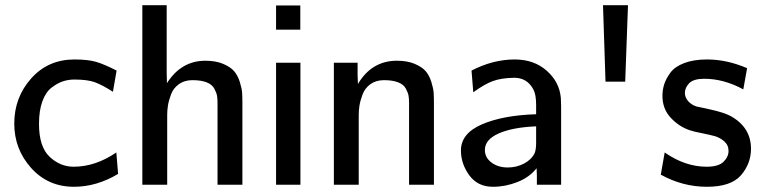

<svg xmlns="http://www.w3.org/2000/svg" viewBox="-20 -715 2950 743"><path d="M35.2 -236.8Q35.2 -337.9 100.6 -411.4Q166 -484.9 268.1 -484.9Q319.8 -484.9 351.3 -475.8Q382.8 -466.8 431.2 -441.9L417 -359.9Q375 -386.7 346.4 -397Q317.9 -407.2 268.1 -407.2Q244.1 -407.2 223.1 -400.1Q202.1 -393.1 179.7 -376Q157.2 -358.9 144 -323Q130.9 -287.1 130.9 -235.8Q130.9 -147 171.9 -108.4Q212.9 -69.8 265.1 -69.8Q349.1 -69.8 430.2 -125L437 -42Q354 7.8 266.1 7.8Q166 7.8 100.6 -64.9Q35.2 -137.7 35.2 -236.8Z M530.8 0V-694.8H625V-435.1L626 -393.1Q681.2 -480 774.9 -480Q814.9 -480 843.3 -468Q871.6 -456.1 885.7 -439.9Q899.9 -423.8 908 -397.9Q916 -372.1 917 -355.5Q918 -338.9 918 -314.9V0H821.8V-315.9Q821.8 -333 819.8 -344.5Q817.9 -356 809.3 -372.1Q800.8 -388.2 779.3 -396.5Q757.8 -404.8 724.6 -404.8Q693.8 -404.8 672.4 -389.4Q650.9 -374 641.8 -349.6Q632.8 -325.2 629.9 -306.6Q627 -288.1 627 -270V0Z M1048.3 0V-472.2H1142.6V0ZM1048.3 -600.1V-693.8H1142.1V-600.1Z M1272 0V-472.2H1363.8V-423.8L1365.2 -390.1Q1418.5 -480 1516.1 -480Q1556.2 -480 1584.5 -468Q1612.8 -456.1 1627 -439.9Q1641.1 -423.8 1649.2 -397.9Q1657.2 -372.1 1658.2 -355.5Q1659.2 -338.9 1659.2 -314.9V0H1563V-315.9Q1563 -333 1561 -344.5Q1559.1 -356 1550.5 -372.1Q1542 -388.2 1520.5 -396.5Q1499 -404.8 1465.8 -404.8Q1435.1 -404.8 1413.6 -389.4Q1392.1 -374 1383.1 -349.6Q1374 -325.2 1371.1 -306.6Q1368.2 -288.1 1368.2 -270V0Z M1763.7 -132.8Q1763.7 -198.7 1845.2 -233.9Q1926.8 -269 2054.7 -272.9V-308.1Q2054.7 -349.1 2044.4 -368.2Q2020.5 -414.1 1969.7 -414.1Q1918.9 -413.1 1886.7 -401.1Q1854.5 -389.2 1811.5 -357.9L1804.7 -441.9Q1887.7 -484.9 1971.7 -484.9Q2046.9 -484.9 2096.2 -440.9Q2145.5 -397 2150.4 -335L2151.4 -301.8V0H2057.6V-36.1L2056.6 -64Q2028.8 -28.8 1982.2 -10.5Q1935.5 7.8 1887.7 7.8Q1828.6 7.8 1796.1 -36.6Q1763.7 -81.1 1763.7 -132.8ZM1856.4 -134.8Q1856.4 -105 1882.1 -85.9Q1907.7 -66.9 1944.8 -66.9Q1979 -66.9 2007.8 -82Q2036.6 -97.2 2048.8 -122.1Q2054.7 -135.3 2054.7 -163.1V-226.1Q1962.9 -222.2 1909.7 -198.5Q1856.4 -174.8 1856.4 -134.8Z M2313.5 -694.8H2410.2L2399.4 -398.9H2323.2Z M2537.1 -39.1 2552.2 -125Q2631.3 -69.8 2714.4 -69.8Q2760.3 -69.8 2779.8 -88.9Q2799.3 -107.9 2799.3 -130.9Q2799.3 -153.8 2782.2 -168.5Q2765.1 -183.1 2745.1 -188.5Q2725.1 -193.8 2694.1 -200Q2663.1 -206.1 2649.4 -210.9Q2607.4 -225.1 2575.4 -259.5Q2543.5 -293.9 2543.5 -344.2Q2543.5 -367.2 2550.3 -388.7Q2557.1 -410.2 2574.2 -433.6Q2591.3 -457 2627.7 -470.9Q2664.1 -484.9 2716.3 -484.9Q2792.5 -484.9 2871.1 -451.2L2856.4 -369.1Q2781.2 -410.2 2705.1 -410.2Q2664.1 -410.2 2647.2 -393.1Q2630.4 -376 2630.4 -355Q2630.4 -338.9 2642.3 -324.5Q2654.3 -310.1 2674.3 -303.2Q2675.3 -303.2 2728.3 -291.5Q2781.2 -279.8 2807.1 -266.1Q2886.2 -222.2 2886.2 -139.2Q2886.2 -82 2847.7 -37.1Q2809.1 7.8 2715.3 7.8Q2622.1 7.8 2537.1 -39.1Z"/></svg>

Font: CMU Bright
Style: SemiBold
Weight: 600
Version: Version 0.7.0